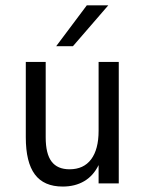

<svg xmlns="http://www.w3.org/2000/svg" viewBox="-20 -684 540 716"><path d="M76.2 -171.9V-453.1H150.4V-171.9Q150.4 -110.4 172.4 -81.5Q194.3 -52.7 239.3 -52.7Q292 -52.7 319.8 -89.8Q347.7 -127 347.7 -196.3V-453.1H422.9V0H347.7V-68.4Q328.1 -28.3 293.9 -8.3Q259.8 11.7 213.9 11.7Q143.6 11.7 109.9 -33.7Q76.2 -79.1 76.2 -171.9ZM303.7 -664.1H383.8L252 -511.7H189.5Z"/></svg>

Font: BabelStone Coelbren y Beirdd
Style: Regular
Weight: 400
Designer: Andrew West
Foundry: BabelStone
Version: Version 1.00;September 27, 2022